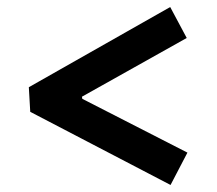

<svg xmlns="http://www.w3.org/2000/svg" viewBox="-20 -520 617 546"><path d="M465 6 66 -202 62 -272 464 -500 511 -412 213 -245 214 -239 513 -86Z"/></svg>

Font: Eczar
Style: Bold
Weight: 700
Designer: Vaibhav Singh
Foundry: Rosetta Type Foundry
Version: Version 2.000